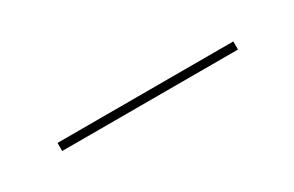

<svg xmlns="http://www.w3.org/2000/svg" viewBox="-4 -609 409 267"><g transform="rotate(-30 201.0 -475.5)"><path d="M60.1 -481.5H342.4V-468.5H60.1Z"/></g></svg>

Font: Bodoni* 16
Style: Regular
Weight: 400
Version: Version 2.2